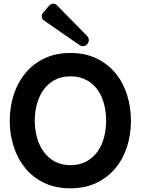

<svg xmlns="http://www.w3.org/2000/svg" viewBox="-20 -1007 766 1044"><path d="M412 -762 223 -893Q209 -902 207 -915Q205 -928 216 -940L245 -974Q256 -987 269 -987Q283 -987 293 -975L454 -811Q463 -801 463 -789.5Q463 -778 455 -768Q446 -756 430 -756Q421 -756 412 -762ZM363 17Q282 17 220.5 -12.5Q159 -42 117.5 -92.5Q76 -143 54.5 -209.5Q33 -276 33 -350Q33 -426 55 -493Q77 -560 119 -610.5Q161 -661 222.5 -690Q284 -719 363 -719Q444 -719 505.5 -689Q567 -659 608.5 -608.5Q650 -558 671 -491Q692 -424 692 -350Q692 -274 670 -207Q648 -140 606 -90.5Q564 -41 503 -12Q442 17 363 17ZM363 -109Q415 -109 451.5 -130Q488 -151 511.5 -184.5Q535 -218 546 -261.5Q557 -305 557 -350Q557 -397 546 -440.5Q535 -484 511.5 -517.5Q488 -551 451 -571.5Q414 -592 363 -592Q312 -592 275 -571Q238 -550 214.5 -515.5Q191 -481 180 -438Q169 -395 169 -350Q169 -305 180.5 -261.5Q192 -218 216 -184Q240 -150 276.5 -129.5Q313 -109 363 -109Z"/></svg>

Font: Higure Gothic Black
Style: Regular
Weight: 900
Designer: Yoshimichi Ohira
Foundry: Positype
Version: Version 1.000